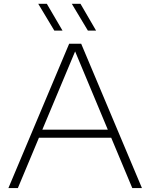

<svg xmlns="http://www.w3.org/2000/svg" viewBox="-20 -964 770 984"><path d="M23 0 334.5 -740H396L707.5 0H658L550 -258H179.5L71.5 0ZM197 -299.5H532.5L365 -700.5ZM430.5 -807 348 -944.5H392.5L472.5 -807ZM258.5 -807 176 -944.5H220L300.5 -807Z"/></svg>

Font: Encode Sans Exp XLt
Style: Regular
Weight: 200
Width: 7
Designer: Multiple Designers
Foundry: Impallari Type
Version: Version 3.002; ttfautohint (v1.8.3) -l 8 -r 50 -G 200 -x 14 